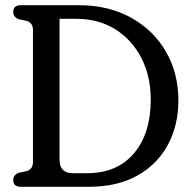

<svg xmlns="http://www.w3.org/2000/svg" viewBox="-20 -720 739 740"><path d="M31 -26Q31 -46.5 53.5 -54.5L83 -60.5Q107 -68 107 -95V-605Q107 -632 83 -639.5L53.5 -645.5Q31 -653.5 31 -674Q31 -700 61 -700H282.5Q398 -700 484.5 -652.2Q571 -604.5 619.2 -521.5Q667.5 -438.5 667.5 -332.5Q667.5 -238 627.5 -162.8Q587.5 -87.5 510.2 -43.8Q433 0 321.5 0H61Q31 0 31 -26ZM315.5 -52.5Q431.5 -52.5 496.2 -129Q561 -205.5 561 -336Q561 -426 525 -496.2Q489 -566.5 424.5 -607Q360 -647.5 274.5 -647.5H209.5V-104Q209.5 -52.5 261 -52.5Z"/></svg>

Font: Fraunces 144pt SuperSoft
Style: Regular
Weight: 400
Version: Version 1.000;[b76b70a41]